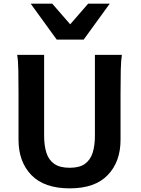

<svg xmlns="http://www.w3.org/2000/svg" viewBox="-20 -1011 768 1043"><path d="M495.6 -712.9H642.1Q637.2 -683.6 636 -629.9Q634.8 -576.2 634.8 -500.5V-251.5Q634.8 -132.3 565.4 -60.1Q496.1 12.2 358.9 12.2Q220.2 12.2 150.4 -60.1Q80.6 -132.3 80.6 -251.5V-500.5Q80.6 -572.8 79.6 -628.2Q78.6 -683.6 73.2 -712.9H219.7V-273.4Q219.7 -220.7 231.9 -181.6Q244.1 -142.6 274.4 -121.1Q304.7 -99.6 358.9 -99.6Q412.1 -99.6 441.7 -121.1Q471.2 -142.6 483.4 -181.6Q495.6 -220.7 495.6 -273.4ZM459 -991.2H576.2L434.6 -795.9H288.1L146.5 -991.2H263.7L361.3 -878.9Z"/></svg>

Font: Andika
Style: Bold
Weight: 700
Designer: Victor Gaultney, Annie Olsen, Julie Remington, Don Collingsworth, Eric Hays, Becca Hirsbrunner
Foundry: SIL International
Version: Version 6.101